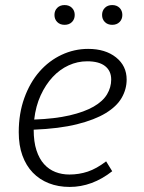

<svg xmlns="http://www.w3.org/2000/svg" viewBox="-20 -727 570 758"><path d="M480 -413Q480 -375 460.5 -341Q441 -307 397.5 -280.5Q354 -254 284 -236.5Q214 -219 113 -215Q113 -167 124 -133.5Q135 -100 154 -79Q173 -58 198.5 -48Q224 -38 254 -38Q292 -38 326.5 -49.5Q361 -61 399 -90L423 -51Q344 11 255 11Q210 11 173 -3.5Q136 -18 109.5 -45.5Q83 -73 68.5 -113Q54 -153 54 -205Q54 -279 76 -340Q98 -401 135.5 -444Q173 -487 223 -510.5Q273 -534 328 -534Q396 -534 438 -500.5Q480 -467 480 -413ZM324 -485Q286 -485 251 -469Q216 -453 188 -423Q160 -393 140.5 -350.5Q121 -308 115 -255Q197 -258 255 -271.5Q313 -285 349.5 -306Q386 -327 402.5 -354.5Q419 -382 419 -413Q419 -447 395 -466Q371 -485 324 -485ZM195 -668Q195 -685 206 -696Q217 -707 235 -707Q253 -707 264 -696Q275 -685 275 -668Q275 -651 264 -640Q253 -629 235 -629Q217 -629 206 -640Q195 -651 195 -668ZM383 -668Q383 -685 394 -696Q405 -707 423 -707Q441 -707 452 -696Q463 -685 463 -668Q463 -651 452 -640Q441 -629 423 -629Q405 -629 394 -640Q383 -651 383 -668Z"/></svg>

Font: Glekhifnjqigglhiwekvrgaqftz
Style: Regular
Weight: 300
Italic angle: -8°
Designer: Carrois Corporate & Edenspiekermann
Foundry: Carrois Corporate GbR & Edenspiekermann AG
Version: Version 2.001